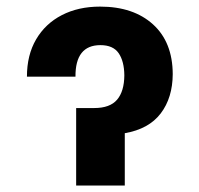

<svg xmlns="http://www.w3.org/2000/svg" viewBox="-20 -573 616 593"><path d="M63.2 -336.3Q63.2 -403.1 91.6 -451.5Q120 -500 171 -526.3Q221.9 -552.6 289.1 -552.6Q392 -552.6 452.6 -497.7Q513.1 -442.8 513.5 -344.1Q513.1 -271 476.4 -222.7Q439.6 -174.4 365.4 -161.6V0H215.2V-239.3H271Q319.6 -239.3 341.6 -265.1Q363.6 -290.8 364 -340.2Q363.6 -383.5 346.6 -408.6Q329.5 -433.6 290.1 -433.6Q212.4 -433.6 213.1 -336.3Z"/></svg>

Font: Inter Zeller
Style: Bold
Weight: 700
Designer: Rasmus Andersson; Joe Bland
Foundry: zeller
Version: Version 3.015;git-dec3a8cb1